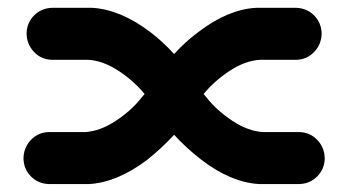

<svg xmlns="http://www.w3.org/2000/svg" viewBox="-20 -465 875 483"><path d="M349.6 -62.5Q274.4 -5.9 204.1 -2H102.5Q76.2 -2.9 58.1 -21Q40 -39.1 39.1 -65.4Q39.1 -92.8 57.1 -112.3Q75.2 -131.8 102.5 -132.8H194.3Q231.4 -134.8 271.5 -161.1Q311.5 -187.5 337.9 -221.7Q340.8 -224.6 343.8 -228.5Q317.4 -260.7 279.3 -286.1Q239.3 -312.5 202.1 -314.5H110.4Q83 -315.4 64.9 -335Q46.9 -354.5 46.9 -381.8Q47.9 -408.2 65.9 -426.3Q84 -444.3 110.4 -445.3H211.9Q282.2 -441.4 357.4 -384.8Q389.6 -360.4 418 -329.1Q446.3 -360.4 479.5 -384.8Q553.7 -441.4 624 -445.3H725.6Q752 -444.3 770 -426.3Q788.1 -408.2 789.1 -381.8Q789.1 -354.5 771 -335Q752.9 -315.4 725.6 -314.5H633.8Q596.7 -312.5 556.6 -286.1Q518.6 -260.7 492.2 -228.5Q495.1 -224.6 498 -221.7Q524.4 -187.5 564.5 -161.1Q604.5 -134.8 641.6 -132.8H733.4Q760.7 -131.8 778.8 -112.3Q796.9 -92.8 796.9 -65.4Q795.9 -39.1 777.8 -21Q759.8 -2.9 733.4 -2H631.8Q561.5 -5.9 487.3 -62.5Q449.2 -91.8 418 -126Q386.7 -91.8 349.6 -62.5Z"/></svg>

Font: Nico Moji
Style: Regular
Weight: 400
Version: Version 1.02